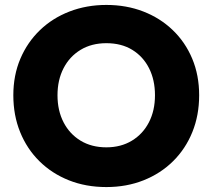

<svg xmlns="http://www.w3.org/2000/svg" viewBox="-20 -736 861 778"><path d="M213 -350Q213 -412 237.5 -459.5Q262 -507 306.5 -534Q351 -561 411 -561Q472 -561 516 -534Q560 -507 584 -459.5Q608 -412 608 -350Q608 -288 583.5 -240.5Q559 -193 514.5 -166Q470 -139 411 -139Q351 -139 306.5 -166Q262 -193 237.5 -240.5Q213 -288 213 -350ZM34 -350Q34 -269 61.5 -201Q89 -133 139.5 -83Q190 -33 259 -5.5Q328 22 411 22Q493 22 562 -5.5Q631 -33 681.5 -83Q732 -133 759.5 -201Q787 -269 787 -350Q787 -431 759 -498Q731 -565 680 -614Q629 -663 560.5 -689.5Q492 -716 411 -716Q331 -716 262 -689.5Q193 -663 142 -614Q91 -565 62.5 -498Q34 -431 34 -350Z"/></svg>

Font: Jost
Style: Bold
Weight: 700
Version: Version 3.710